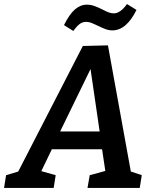

<svg xmlns="http://www.w3.org/2000/svg" viewBox="-56 -928 759 948"><path d="M477 -704 590 -81 644 -63 634 0H376L387 -63L464 -84L448 -191H200L148 -83L219 -63L209 0H-36L-26 -63L34 -81L353 -701ZM436 -279 391 -587 241 -279ZM260 -804Q286 -857 313.5 -881Q341 -905 373 -905Q392 -905 410 -898.5Q428 -892 450 -881Q469 -871 481.5 -866.5Q494 -862 506 -862Q538 -862 571 -908L618 -879Q568 -778 499 -778Q482 -778 465.5 -784Q449 -790 429 -800Q408 -810 395.5 -815Q383 -820 369 -820Q352 -820 338 -810Q324 -800 306 -775Z"/></svg>

Font: Bitter Pro SemiBold
Style: Italic
Weight: 600
Italic angle: -9°
Designer: Sol Matas, and Bitter project Authors
Foundry: Sol Matas
Version: Version 1.010